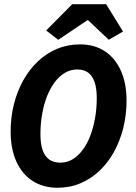

<svg xmlns="http://www.w3.org/2000/svg" viewBox="-20 -873 640 905"><path d="M251.1 12Q183.4 12 133.7 -20.1Q84 -52.2 57.1 -111.7Q30.2 -171.3 30.2 -253.5Q30.2 -320.8 45.7 -382.1Q61.2 -443.4 89.9 -494.8Q118.6 -546.2 158.8 -584Q199 -621.8 249.1 -642.8Q299.1 -663.8 357.3 -663.8Q424.9 -663.8 473.8 -631.7Q522.7 -599.6 549.6 -540Q576.5 -480.5 576.5 -398.2Q576.5 -331 561 -269.7Q545.5 -208.3 517.2 -157Q488.9 -105.6 448.7 -67.8Q408.5 -29.9 358.9 -9Q309.2 12 251.1 12ZM264.6 -106.3Q295.3 -106.3 321.5 -121.7Q347.6 -137.2 369 -165.5Q390.5 -193.8 405.1 -231.8Q419.7 -269.8 427.9 -315.5Q436.1 -361.2 436.1 -410.7Q436.1 -455.6 426 -485.5Q416 -515.3 395.9 -530.4Q375.7 -545.5 343.8 -545.5Q313 -545.5 286.5 -530Q260 -514.6 238.5 -486.3Q217 -458 202 -420Q187 -382 178.8 -336.3Q170.6 -290.6 170.6 -241.1Q170.6 -196.1 180.7 -166.3Q190.7 -136.4 211.6 -121.4Q232.6 -106.3 264.6 -106.3ZM254.5 -685.3 197.6 -729.3 320.4 -853.2H480.3L559.8 -724.4L492.7 -685.6L395.4 -777.4H391.4Z"/></svg>

Font: SourceCodeVF
Style: Italic
Weight: 200
Italic angle: -11°
Monospace: yes
Designer: Paul D. Hunt, Teo Tuominen
Foundry: Adobe
Version: Version 1.026;hotconv 1.1.0;makeotfexe 2.6.0